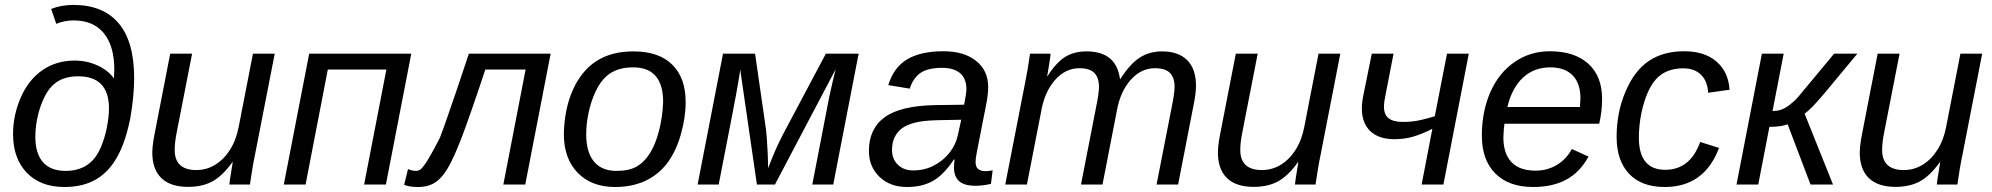

<svg xmlns="http://www.w3.org/2000/svg" viewBox="-20 -745 8041 775"><path d="M240.2 9.8Q143.1 9.8 87.9 -48.1Q32.7 -106 32.7 -203.6Q32.7 -280.8 64.5 -353Q96.2 -424.3 152.1 -462.4Q208 -500.5 281.7 -500.5Q330.6 -500.5 373.8 -480.7Q417 -460.9 439.9 -428.2L441.4 -463.9Q441.4 -559.6 398.9 -611.1Q356.4 -662.6 277.8 -662.6Q240.7 -662.6 207 -648.9L186.5 -709Q208 -717.3 230.2 -721.2Q252.4 -725.1 276.4 -725.1Q396 -725.1 458.7 -651.4Q521.5 -577.6 521.5 -429.7Q521.5 -394 517.6 -353.8Q513.7 -313.5 505.9 -267.6Q494.1 -208.5 476.6 -162.4Q459 -116.2 434.6 -82.5Q400.4 -35.6 352.3 -12.9Q304.2 9.8 240.2 9.8ZM244.6 -55.2Q305.2 -55.2 344.2 -88.4Q370.1 -110.4 387 -150.4Q403.8 -190.4 411.9 -233.4Q419.9 -276.4 419.9 -307.1Q419.9 -437 295.4 -437Q236.3 -437 200.2 -407.2Q177.7 -389.2 161.4 -357.2Q145 -325.2 135.3 -288.1Q122.6 -239.7 122.6 -192.4Q122.6 -126 153.3 -90.6Q184.1 -55.2 244.6 -55.2Z M918 -90.3Q877.4 -34.2 836.7 -12.5Q795.9 9.3 739.7 9.3Q667.5 9.3 631.1 -26.4Q594.7 -62 594.7 -129.4Q594.7 -140.1 595.9 -152.3Q597.2 -164.6 599.4 -179Q601.6 -193.4 605 -209.5L667 -528.3H755.4L693.8 -213.4Q685.1 -170.4 685.1 -140.1Q685.1 -58.6 772.5 -58.6Q813.5 -58.6 848.4 -79.8Q883.3 -101.1 908.2 -140.1Q933.1 -179.2 943.4 -232.4L1001 -528.3H1088.9L1007.8 -112.8Q1002.9 -89.8 998.3 -61.5Q993.7 -33.2 988.8 0H905.8Q905.8 -3.9 908.2 -20.5Q910.6 -37.1 914.1 -57.1Q917.5 -77.1 919.4 -90.3Z M1303.2 -464.4 1213.4 0H1125.5L1228 -528.3H1640.1L1537.6 0H1449.7L1539.6 -464.4Z M1786.6 -64.9Q1763.2 -25.9 1737.8 -9.3Q1723.1 0.5 1705.6 5.1Q1688 9.8 1666 9.8Q1649.4 9.8 1635.7 7.6Q1622.1 5.4 1611.3 1L1627 -62.5Q1643.1 -55.2 1660.6 -55.2Q1667.5 -55.2 1675 -59.6Q1682.6 -64 1694.8 -81.5Q1705.1 -95.7 1719.7 -121.6Q1734.4 -147.5 1755.9 -189.5Q1761.2 -203.6 1768.6 -223.6Q1775.9 -243.7 1785.2 -270.5Q1801.3 -316.4 1823.2 -380.9Q1845.2 -445.3 1872.6 -528.3H2202.6L2100.1 0H2011.7L2101.6 -464.4H1939Q1906.2 -365.2 1881.8 -295.7Q1857.4 -226.1 1841.8 -185.5Q1826.2 -145.5 1812.5 -115.2Q1798.8 -85 1786.6 -64.9Z M2747.6 -333.5Q2747.6 -270 2728 -201.7Q2708.5 -133.3 2672.4 -85.4Q2635.7 -38.1 2583 -14.2Q2530.3 9.8 2462.9 9.8Q2367.2 9.8 2311.5 -47.9Q2255.9 -105.5 2255.9 -204.6Q2258.3 -305.7 2292 -381.3Q2326.2 -458.5 2386.7 -498Q2447.3 -537.6 2536.6 -537.6Q2639.2 -537.6 2693.4 -484.1Q2747.6 -430.7 2747.6 -333.5ZM2656.7 -333.5Q2656.7 -473.1 2535.6 -473.1Q2469.7 -473.1 2430.2 -439.5Q2403.8 -417 2385 -377.7Q2366.2 -338.4 2356.2 -292.2Q2346.2 -246.1 2346.2 -203.1Q2346.2 -130.9 2377.4 -93Q2408.7 -55.2 2468.3 -55.2Q2518.6 -55.2 2549.1 -72.3Q2579.6 -89.4 2602.5 -125Q2625.5 -161.1 2639.9 -216.6Q2654.3 -272 2656.7 -333.5Z M2959 -407.7Q2955.6 -385.3 2936 -283.2Q2916.5 -181.2 2880.9 0H2795.9L2898.4 -528.3H3027.8L3068.8 -244.1Q3072.8 -220.7 3075.2 -186.8Q3077.6 -152.8 3079.1 -119.9Q3080.6 -86.9 3080.6 -65.9Q3107.4 -139.2 3142.1 -205.6L3313.5 -528.3H3445.8L3343.3 0H3258.8L3327.1 -353.5Q3332.5 -377.9 3340.3 -412.6Q3348.1 -447.3 3353 -465.3L3107.9 0H3035.2L2967.8 -464.4Q2967.3 -458 2965.1 -444.1Q2962.9 -430.2 2959 -407.7Z M3917.5 4.9Q3872.1 4.9 3851.3 -13.9Q3830.6 -32.7 3830.6 -69.8Q3830.6 -77.6 3831.5 -85.4Q3832.5 -93.3 3833 -101.1H3830.1Q3789.6 -39.6 3746.1 -14.9Q3702.6 9.8 3641.1 9.8Q3572.8 9.8 3530 -31.2Q3487.3 -72.3 3487.3 -135.7Q3487.3 -226.1 3552 -272.5Q3616.7 -318.8 3758.3 -320.8L3871.6 -322.3Q3880.9 -368.7 3880.9 -384.3Q3880.9 -428.7 3855 -450Q3829.1 -471.2 3783.2 -471.2Q3725.1 -471.2 3695.3 -450.4Q3665.5 -429.7 3652.3 -387.2L3565.4 -401.4Q3587.4 -473.1 3641.8 -505.6Q3696.3 -538.1 3788.1 -538.1Q3871.6 -538.1 3920.2 -499Q3968.8 -460 3968.8 -394Q3968.8 -361.8 3959.5 -317.4L3923.3 -132.8Q3918 -108.4 3918 -89.8Q3918 -71.8 3928 -63Q3938 -54.2 3957.5 -54.2Q3971.7 -54.2 3986.8 -57.6L3980 -2.9Q3963.9 1 3948.2 2.9Q3932.6 4.9 3917.5 4.9ZM3580.6 -139.6Q3580.6 -103 3604.2 -80.1Q3627.9 -57.1 3665.5 -57.1Q3712.9 -57.1 3751 -77.6Q3789.1 -97.7 3814 -130.4Q3838.9 -163.1 3846.7 -200.7L3859.9 -261.7L3762.7 -259.8Q3704.6 -258.3 3671.6 -249.5Q3638.7 -240.7 3620.1 -226.6Q3602.1 -212.9 3591.3 -191.4Q3580.6 -169.9 3580.6 -139.6Z M4343.3 0 4403.8 -309.6Q4416 -369.1 4416 -394.5Q4416 -431.2 4397.5 -450.4Q4378.9 -469.7 4336.9 -469.7Q4280.3 -469.7 4238 -421.4Q4195.8 -373 4182.6 -294.9L4125 0H4037.6L4118.7 -415.5Q4128.4 -461.9 4137.7 -528.3H4220.7Q4220.7 -524.9 4218.3 -508.1Q4215.8 -491.2 4212.6 -471.4Q4209.5 -451.7 4207 -438H4208.5Q4244.1 -493.7 4280 -515.6Q4315.9 -537.6 4365.7 -537.6Q4486.8 -537.6 4501 -424.3Q4541.5 -487.8 4580.8 -512.7Q4620.1 -537.6 4670.9 -537.6Q4736.8 -537.6 4772.2 -502Q4807.6 -466.3 4807.6 -398.9Q4807.6 -368.2 4797.4 -318.8L4735.4 0H4648.4L4709 -309.6Q4721.2 -369.1 4721.2 -394.5Q4721.2 -431.2 4702.6 -450.4Q4684.1 -469.7 4642.1 -469.7Q4585.4 -469.7 4543.5 -422.1Q4501.5 -374.5 4487.8 -296.4L4430.2 0Z M5219.2 -90.3Q5178.7 -34.2 5137.9 -12.5Q5097.2 9.3 5041 9.3Q4968.8 9.3 4932.4 -26.4Q4896 -62 4896 -129.4Q4896 -140.1 4897.2 -152.3Q4898.4 -164.6 4900.6 -179Q4902.8 -193.4 4906.2 -209.5L4968.3 -528.3H5056.6L4995.1 -213.4Q4986.3 -170.4 4986.3 -140.1Q4986.3 -58.6 5073.7 -58.6Q5114.7 -58.6 5149.7 -79.8Q5184.6 -101.1 5209.5 -140.1Q5234.4 -179.2 5244.6 -232.4L5302.2 -528.3H5390.1L5309.1 -112.8Q5304.2 -89.8 5299.6 -61.5Q5294.9 -33.2 5290 0H5207Q5207 -3.9 5209.5 -20.5Q5211.9 -37.1 5215.3 -57.1Q5218.8 -77.1 5220.7 -90.3Z M5908.7 -528.3 5806.2 0H5718.3L5761.7 -225.1Q5721.7 -204.6 5685.3 -193.8Q5648.9 -183.1 5608.9 -183.1Q5545.4 -183.1 5511.2 -215.6Q5477.1 -248 5477.1 -307.1Q5477.1 -333 5483.9 -364.3L5517.1 -528.3H5605L5572.3 -360.4Q5566.4 -334 5566.4 -314Q5566.4 -282.2 5585.2 -267.6Q5604 -252.9 5642.1 -252.9Q5660.6 -252.9 5678.7 -254.6Q5696.8 -256.3 5719 -261.5Q5741.2 -266.6 5771.5 -275.9L5820.8 -528.3Z M6052.7 -245.6Q6049.8 -229 6048.3 -190.4Q6048.3 -125.5 6080.8 -90.8Q6113.3 -56.2 6178.7 -56.2Q6226.1 -56.2 6264.6 -79.6Q6303.2 -103 6324.7 -143.6L6392.1 -112.8Q6356.4 -48.8 6301.5 -19.5Q6246.6 9.8 6168.5 9.8Q6070.3 9.8 6015.9 -44.7Q5961.4 -99.1 5961.4 -197.8Q5961.4 -294.9 5996.1 -374Q6030.8 -451.7 6093.8 -494.9Q6156.7 -538.1 6235.4 -538.1Q6335.4 -538.1 6391.1 -487.8Q6446.8 -437.5 6446.8 -345.7Q6446.8 -294.9 6435.1 -245.6ZM6064.5 -313H6357.4L6359.4 -348.1Q6359.4 -408.7 6327.9 -440.9Q6296.4 -473.1 6237.3 -473.1Q6171.9 -473.1 6127.2 -431.4Q6082.5 -389.6 6064.5 -313Z M6701.7 -59.6Q6752 -59.6 6787.1 -87.6Q6822.3 -115.7 6842.8 -171.9L6918.9 -147.9Q6859.4 9.8 6699.7 9.8Q6606 9.8 6555.7 -43.5Q6505.4 -96.7 6505.4 -192.9Q6505.4 -291 6541 -374.5Q6576.2 -458.5 6634.5 -498.3Q6692.9 -538.1 6777.8 -538.1Q6860.4 -538.1 6908.4 -496.6Q6956.5 -455.1 6961.4 -382.8L6875 -370.6Q6872.1 -418 6845.7 -443.6Q6819.3 -469.2 6774.9 -469.2Q6703.1 -469.2 6663.8 -424.6Q6624.5 -379.9 6605 -286.6Q6600.1 -262.7 6597.7 -238Q6595.2 -213.4 6595.2 -189.9Q6595.2 -59.6 6701.7 -59.6Z M7122.1 -232.9 7077.1 0H6989.3L7091.8 -528.3H7179.7L7134.8 -296.9Q7153.3 -296.9 7168.2 -301.8Q7183.1 -306.6 7200.7 -319.3Q7209 -325.7 7219.2 -334.5Q7229.5 -343.3 7239.7 -355.5L7383.3 -528.3H7477.1L7345.2 -369.6Q7291 -304.7 7264.2 -286.1L7378.9 0H7288.1L7195.8 -243.2Q7168 -232.9 7122.1 -232.9Z M7810.1 -90.3Q7769.5 -34.2 7728.8 -12.5Q7688 9.3 7631.8 9.3Q7559.6 9.3 7523.2 -26.4Q7486.8 -62 7486.8 -129.4Q7486.8 -140.1 7488 -152.3Q7489.3 -164.6 7491.5 -179Q7493.7 -193.4 7497.1 -209.5L7559.1 -528.3H7647.5L7585.9 -213.4Q7577.1 -170.4 7577.1 -140.1Q7577.1 -58.6 7664.6 -58.6Q7705.6 -58.6 7740.5 -79.8Q7775.4 -101.1 7800.3 -140.1Q7825.2 -179.2 7835.4 -232.4L7893.1 -528.3H7981L7899.9 -112.8Q7895 -89.8 7890.4 -61.5Q7885.7 -33.2 7880.9 0H7797.9Q7797.9 -3.9 7800.3 -20.5Q7802.7 -37.1 7806.2 -57.1Q7809.6 -77.1 7811.5 -90.3Z"/></svg>

Font: Arimo
Style: Italic
Weight: 400
Italic angle: -12°
Designer: Steve Matteson
Foundry: Monotype Imaging Inc.
Version: Version 1.33